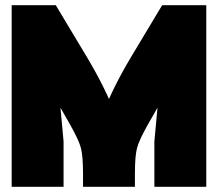

<svg xmlns="http://www.w3.org/2000/svg" viewBox="-20 -720 840 740"><path d="M25 0H225V-175L190 -555L195 -700H25ZM65 -565 250 -240Q284 -180 292 -149Q300 -118 300 -50V0H500L490 -65Q477 -144 432 -262Q387 -380 315 -500L195 -700ZM775 0V-700H605L610 -555L575 -175V0ZM735 -565 605 -700 485 -500Q413 -380 368 -262Q323 -144 310 -65L300 0H500V-50Q500 -118 508 -149Q516 -180 550 -240Z"/></svg>

Font: Millimetre
Style: Extrablack
Weight: 900
Designer: Jérémy Landes
Version: Version 1.0